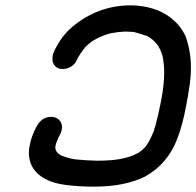

<svg xmlns="http://www.w3.org/2000/svg" viewBox="-20 -707 734 718"><path d="M535 -175H536V-176Q545 -192 556 -219V-223L558 -224H557Q558 -226 558.5 -229Q559 -232 561 -236Q573 -281 583 -333Q594 -391 594 -436Q594 -466 589 -491L590 -492H589Q585 -511 574 -531V-532Q553 -563 522 -576L527 -573Q515 -578 482 -587Q477 -587 473 -588L448 -589Q422 -588 396 -583Q362 -575 328 -555Q309 -542 298 -530Q277 -502 272.5 -493Q268 -484 263 -474Q244 -449 214 -449Q186 -449 177 -476Q176 -482 176 -487Q176 -493 177 -499Q180 -515 200.5 -548.5Q221 -582 252 -608Q348 -687 469 -687Q511 -687 551 -675Q591 -663 623 -637Q655 -611 673 -574Q694 -517 694 -453Q694 -424 690 -394Q684 -352 676 -311Q663 -240 643 -188Q607 -94 523 -47Q447 -9 331 -9Q279 -9 228 -15Q120 -29 94 -98Q88 -117 88 -136Q88 -149 91 -163Q97 -197 116.5 -233.5Q136 -270 171 -270Q196 -270 208 -249Q212 -241 212 -232Q212 -228 211 -223Q210 -216 207 -209Q191 -179 187 -160V-155Q187 -140 203 -129L209 -125H211Q234 -115 262 -111Q301 -107 342 -106Q409 -106 446 -116Q470 -122 478 -126Q486 -130 494 -134Q496 -134 500 -137Q516 -149 516 -150Q516 -151 517.5 -152Q519 -153 520 -154Q527 -160 535 -175Z"/></svg>

Font: Bad Comic
Style: Italic
Weight: 400
Italic angle: -11°
Designer: GGBotNet
Foundry: GGBotNet
Version: 0.95